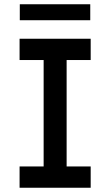

<svg xmlns="http://www.w3.org/2000/svg" viewBox="-20 -882 518 902"><path d="M72 0V-100H185V-600H72V-700H406V-600H293V-100H406V0ZM73 -787V-862H404V-787Z"/></svg>

Font: Lexend Medium
Style: Regular
Weight: 500
Designer: Bonnie Shaver-Troup, Thomas Jockin
Foundry: Lexend
Version: Version 1.005